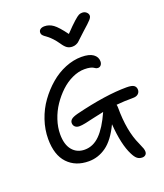

<svg xmlns="http://www.w3.org/2000/svg" viewBox="-193 -1117 1168 1369"><g transform="rotate(-20 391.0 -432.0)"><path d="M595.2 -990.2Q614.3 -990.2 627.2 -978.5Q640.1 -966.8 640.1 -952.1Q640.1 -939.9 626 -923.6Q611.8 -907.2 559.1 -860.8Q543.5 -847.2 523.2 -827.4Q502.9 -807.6 495.8 -802Q488.8 -796.4 476.6 -791.3Q464.4 -786.1 449.2 -786.1Q426.3 -786.1 409.7 -797.1Q393.1 -808.1 374 -836.9Q356.9 -861.8 339.1 -880.9Q321.3 -899.9 309.1 -909.2Q296.9 -918.5 286.6 -926Q276.4 -933.6 271.2 -940.9Q266.1 -948.2 266.1 -958Q266.1 -973.6 277.8 -982.4Q289.6 -991.2 310.1 -991.2Q344.7 -991.2 375.5 -969Q406.2 -946.8 455.1 -879.9Q502.9 -930.2 530.8 -954.8Q558.6 -979.5 570.3 -984.9Q582 -990.2 595.2 -990.2ZM301.8 -235.8Q280.8 -235.8 268.8 -247.1Q256.8 -258.3 256.8 -275.9Q256.8 -292 270.5 -303.5Q284.2 -314.9 319.8 -324.2Q553.7 -381.8 710.9 -381.8Q752 -381.8 767.1 -370.4Q782.2 -358.9 782.2 -337.9Q782.2 -319.8 768.8 -307.4Q755.4 -294.9 730 -294.9Q659.2 -294.9 602.1 -289.1Q605 -280.3 605 -268.1Q605 -88.4 658.2 24.9Q672.4 56.6 676.8 69.8Q681.2 83 681.2 94.2Q681.2 109.9 671.4 118.4Q661.6 127 647 127Q624 127 608.4 114.3Q592.8 101.6 578.1 71.8Q535.6 -10.7 523.9 -169.9Q474.1 -65.4 412.8 -21.7Q351.6 22 279.8 22Q179.7 22 119.9 -41.3Q60.1 -104.5 60.1 -226.1Q60.1 -297.4 84 -368.2Q107.9 -439 149.7 -496.8Q191.4 -554.7 244.4 -600.1Q297.4 -645.5 359.4 -670.7Q421.4 -695.8 481.9 -695.8Q541.5 -695.8 570.8 -674.6Q600.1 -653.3 600.1 -620.1Q600.1 -603 591.1 -592Q582 -581.1 568.8 -581.1Q560.1 -581.1 552.2 -585Q544.4 -588.9 538.1 -593.5Q531.7 -598.1 514.6 -602.1Q497.6 -606 472.2 -606Q427.2 -606 380.1 -584.2Q333 -562.5 292.7 -524.7Q252.4 -486.8 220.5 -439.5Q188.5 -392.1 170.2 -336.7Q151.9 -281.2 151.9 -229Q151.9 -149.9 187 -107.9Q222.2 -65.9 280.8 -65.9Q345.2 -65.9 396.5 -117.4Q447.8 -168.9 494.1 -272.9L495.1 -273.9Q459 -267.1 416 -256.8Q373 -246.6 346.4 -241.2Q319.8 -235.8 301.8 -235.8Z"/></g></svg>

Font: Shantell Sans Irregular Bouncy
Style: Regular
Weight: 400
Designer: Stephen Nixon, Anya Danilova, Shantell Martin
Foundry: Arrow Type
Version: Version 1.006;[9816181b4]